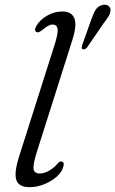

<svg xmlns="http://www.w3.org/2000/svg" viewBox="-20 -765 477 794"><path d="M280 -602 131.5 -134Q115.5 -82 119 -64.8Q122.5 -47.5 144.5 -47.5Q163 -47.5 184 -59.8Q205 -72 219.5 -90Q227.5 -99 235.5 -97Q248 -93.5 241.5 -75Q236.5 -54 215 -34.8Q193.5 -15.5 163.2 -3.2Q133 9 102 9Q57.5 9 47.5 -20.8Q37.5 -50.5 59.5 -119.5L206 -580.5Q221.5 -629.5 218 -646.5Q214.5 -663.5 197.5 -663.5Q181 -663.5 155.5 -641.5Q148.5 -636 142.5 -633Q136.5 -630 131 -632.5Q119 -639 131 -659Q145.5 -683.5 175.2 -700.5Q205 -717.5 238 -717.5Q275.5 -717.5 287.2 -690Q299 -662.5 280 -602ZM357 -683Q366 -709 375.8 -724.8Q385.5 -740.5 404.5 -744.5Q419 -747.5 428 -741Q437 -734.5 437 -723Q437 -710.5 428.8 -697Q420.5 -683.5 407.5 -667.5L340 -568.5Q331 -558.5 322 -561.5Q317.5 -563 318 -568Q318.5 -573 320 -578.5Z"/></svg>

Font: Fraunces 9pt S050 Light
Style: Italic
Weight: 300
Italic angle: -16°
Version: Version 1.000; ttfautohint (v1.8.3)